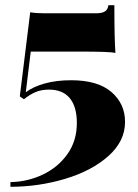

<svg xmlns="http://www.w3.org/2000/svg" viewBox="-20 -569 529 737"><path d="M423 -366Q402 -371 284 -371H98L79 -215Q107 -236 151.5 -248.5Q196 -261 253 -261Q355 -261 407.5 -216Q460 -171 460 -101Q460 -27 396 30Q332 87 230 117.5Q128 148 20 148V130Q85 129 143.5 101.5Q202 74 238.5 23Q275 -28 275 -97Q275 -159 248 -192Q221 -225 168 -225Q139 -225 116.5 -215.5Q94 -206 72 -188L56 -199L96 -522Q116 -518 150 -518H349Q371 -518 382.5 -525Q394 -532 396 -549H419Q419 -421 423 -366Z"/></svg>

Font: Playfair Display SC Black
Style: Regular
Weight: 900
Designer: Claus Eggers Sørensen
Foundry: Claus Eggers Sørensen
Version: Version 1.200; ttfautohint (v1.6)